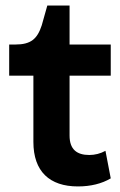

<svg xmlns="http://www.w3.org/2000/svg" viewBox="-20 -660 431 690"><path d="M13 -388H100V-150C100 -44 158 10 260 10C306 10 346 0 378 -19L359 -118C341 -108 321 -103 301 -103C256 -103 230 -123 230 -173V-388H378V-500H230V-640H150L130 -569C114 -520 91 -500 35 -500H13Z"/></svg>

Font: Gully SemiBold
Style: Regular
Weight: 600
Designer: jaikishan Patel
Foundry: MagicType
Version: Version 1.000;Glyphs 3.2 (3242)